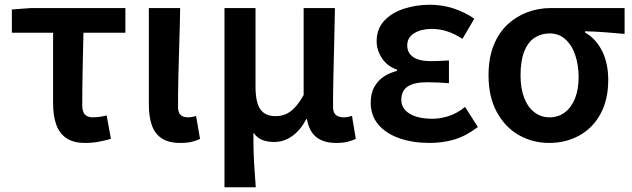

<svg xmlns="http://www.w3.org/2000/svg" viewBox="-20 -589 2668 810"><path d="M339 14Q289 14 259.5 -6.5Q230 -27 217 -64Q204 -101 204 -152V-451H30V-549L110 -555H509V-451H332Q330 -369 328.5 -290Q327 -211 327 -146Q327 -117 338.5 -105.5Q350 -94 371 -94Q386 -94 400 -96Q414 -98 430 -102L448 -3Q426 3 398.5 8.5Q371 14 339 14Z M741 14Q691 14 662 -5.5Q633 -25 620.5 -61Q608 -97 608 -146V-555H740Q739 -486 736.5 -411Q734 -336 732.5 -266Q731 -196 731 -139Q731 -114 742 -104Q753 -94 774 -94Q781 -94 790 -95.5Q799 -97 807 -100L824 -3Q809 4 790 9Q771 14 741 14Z M927 201V-555H1058V-223Q1058 -158 1078 -128.5Q1098 -99 1142 -99Q1164 -99 1183.5 -106.5Q1203 -114 1222 -133.5Q1241 -153 1261 -188V-555H1393Q1392 -486 1390 -411Q1388 -336 1386.5 -266Q1385 -196 1385 -139Q1385 -114 1397 -104Q1409 -94 1430 -94Q1438 -94 1446.5 -95.5Q1455 -97 1465 -100L1481 -3Q1466 4 1447 9Q1428 14 1398 14Q1345 14 1314.5 -10.5Q1284 -35 1275 -86H1272Q1247 -39 1212 -14.5Q1177 10 1137 10Q1110 10 1088 2Q1066 -6 1049 -29Q1049 6 1049.5 35Q1050 64 1051.5 90.5Q1053 117 1055 143.5Q1057 170 1059 201Z M1792 14Q1722 14 1665.5 -5.5Q1609 -25 1576.5 -63Q1544 -101 1544 -156Q1544 -194 1558.5 -221Q1573 -248 1598 -265Q1623 -282 1655 -290V-295Q1613 -310 1591 -344Q1569 -378 1569 -414Q1569 -467 1600.5 -501Q1632 -535 1683.5 -552Q1735 -569 1795 -569Q1845 -569 1893 -553.5Q1941 -538 1981 -510L1931 -425Q1901 -445 1868.5 -456Q1836 -467 1801 -467Q1757 -467 1727.5 -449Q1698 -431 1698 -397Q1698 -366 1723 -348.5Q1748 -331 1799 -331Q1816 -331 1835 -332Q1854 -333 1874 -334V-238Q1849 -240 1826.5 -241Q1804 -242 1782 -242Q1727 -242 1700 -224Q1673 -206 1673 -168Q1673 -131 1708 -109.5Q1743 -88 1805 -88Q1837 -88 1872 -99Q1907 -110 1942 -138L1996 -53Q1944 -14 1895.5 0Q1847 14 1792 14Z M2297 14Q2227 14 2169 -19Q2111 -52 2076 -116Q2041 -180 2041 -271Q2041 -344 2062.5 -397.5Q2084 -451 2121 -485.5Q2158 -520 2205 -537.5Q2252 -555 2303 -555H2615V-446Q2569 -450 2531 -453Q2493 -456 2448 -457V-452Q2494 -426 2520 -374Q2546 -322 2546 -252Q2546 -169 2514 -109.5Q2482 -50 2425 -18Q2368 14 2297 14ZM2298 -94Q2335 -94 2362.5 -114.5Q2390 -135 2405.5 -173Q2421 -211 2421 -264Q2421 -314 2407 -356Q2393 -398 2365.5 -423Q2338 -448 2299 -448Q2263 -448 2235 -429.5Q2207 -411 2191.5 -371.5Q2176 -332 2176 -271Q2176 -216 2191.5 -176Q2207 -136 2235 -115Q2263 -94 2298 -94Z"/></svg>

Font: Noto Sans KR SemiBold
Style: Regular
Weight: 600
Designer: Ryoko NISHIZUKA  (kana, bopomofo & ideographs); Paul D. Hunt (Latin, Greek & Cyrillic); Sandoll Communications , Soo-you
Foundry: Adobe
Version: Version 2.004-H2;hotconv 1.0.118;makeotfexe 2.5.65603